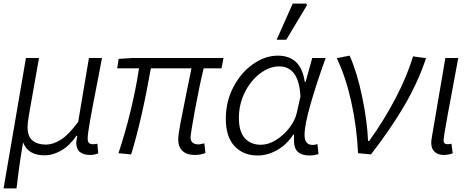

<svg xmlns="http://www.w3.org/2000/svg" viewBox="-23 -856 2639 1073"><path d="M122 -532H195L139 -215Q131 -169 131 -146Q131 -93 159 -70.5Q187 -48 232 -48Q274 -48 317.5 -75.5Q361 -103 414 -175L474 -532H547L528 -432Q495 -264 481 -185.5Q467 -107 467 -83Q467 -63 475 -56.5Q483 -50 497 -50Q509 -50 521 -53L526 1Q504 10 482 10Q446 10 425 -5.5Q404 -21 403 -58Q403 -64 409 -97H404Q366 -42 319.5 -15Q273 12 225 12Q134 12 106 -60Q85 61 72 176L69 197H-3Z M973 -77Q973 -101 985 -165.5Q997 -230 1021 -347L1047 -474H820Q770 -189 710 7L639 0Q677 -113 707 -237Q737 -361 754 -474H632L640 -527L720 -532H1226L1215 -474H1115Q1090 -370 1066 -239Q1042 -108 1042 -87Q1042 -68 1054 -58.5Q1066 -49 1087 -49Q1093 -49 1119 -55L1125 -1Q1098 10 1066 10Q1021 10 997 -12.5Q973 -35 973 -77Z M1239 -192Q1239 -289 1281.5 -370Q1324 -451 1391.5 -498Q1459 -545 1529 -545Q1593 -545 1631 -509.5Q1669 -474 1680 -399H1685L1722 -532H1797Q1746 -391 1712.5 -274Q1679 -157 1679 -102Q1679 -46 1724 -46Q1739 -46 1751 -51L1757 5Q1733 13 1707 13Q1620 13 1620 -68V-104H1616Q1581 -49 1527 -18Q1473 13 1417 13Q1337 13 1288 -39Q1239 -91 1239 -192ZM1635 -223 1656 -316Q1648 -485 1537 -485Q1483 -485 1430.5 -445.5Q1378 -406 1345 -339.5Q1312 -273 1312 -197Q1312 -121 1345 -84Q1378 -47 1435 -47Q1476 -47 1518.5 -73Q1561 -99 1593 -140Q1625 -181 1635 -223ZM1613 -836H1688L1693 -828L1577 -634H1523Z M1859 -531 1931 -545Q1973 -450 2001 -315.5Q2029 -181 2034 -68H2040Q2119 -177 2185.5 -303Q2252 -429 2285 -541L2358 -531Q2313 -396 2237 -266Q2161 -136 2050 7L1978 0Q1971 -148 1940 -287.5Q1909 -427 1859 -531Z M2387 -58Q2387 -69 2391 -93L2466 -532H2538L2530 -489Q2500 -330 2478 -209.5Q2456 -89 2456 -70Q2456 -50 2479 -50Q2490 -50 2500 -53L2507 1Q2482 10 2457 10Q2425 10 2406 -7.5Q2387 -25 2387 -58Z"/></svg>

Font: Nebula Sans Book
Style: Regular
Weight: 400
Italic angle: -9°
Designer: Paul D. Hunt for Adobe (as Source Sans)
Foundry: Nebula Entertainment & Broadcasting LLC
Version: Version 1.010